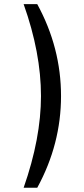

<svg xmlns="http://www.w3.org/2000/svg" viewBox="-20 -756 399 908"><path d="M268.6 -301.8C268.6 -454.1 231.1 -599 156.2 -736.3H91.8C146.5 -582.7 173.8 -437.8 173.8 -301.8C173.8 -168.9 146.5 -24.4 91.8 131.8H156.2C231.1 -5.5 268.6 -150.1 268.6 -301.8Z"/></svg>

Font: FreeUniversal
Style: Regular
Weight: 400
Version: Version 1.001